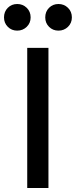

<svg xmlns="http://www.w3.org/2000/svg" viewBox="-50 -939 379 959"><path d="M86 -700H192V0H86ZM36 -786Q8 -786 -11 -805Q-30 -824 -30 -852Q-30 -881 -11 -900Q8 -919 36 -919Q64 -919 83.5 -900Q103 -881 103 -852Q103 -824 83.5 -805Q64 -786 36 -786ZM242 -786Q214 -786 195 -805Q176 -824 176 -852Q176 -881 195 -900Q214 -919 242 -919Q270 -919 289.5 -900Q309 -881 309 -852Q309 -824 289.5 -805Q270 -786 242 -786Z"/></svg>

Font: NT Somic Medium
Style: Regular
Weight: 500
Designer: Ravid Balaliev — lead type designer, mastering
Michael Voronin — secret advisor, marketing
Ivan Kovalenko — best boy
Foundry: NT Type
Version: Version 0.7